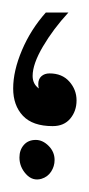

<svg xmlns="http://www.w3.org/2000/svg" viewBox="-20 -178 142 306"><path d="M89 -158Q65 -132 48.5 -104Q32 -76 32 -57Q32 -44 42 -37Q41 -39 41 -44Q41 -52 46 -56.5Q51 -61 59 -61Q79 -61 90.5 -48Q102 -35 102 -18Q102 -1 92 11Q82 23 64 23Q32 23 16.5 6.5Q1 -10 1 -37Q1 -65 15 -98Q29 -131 53 -158ZM67 77Q67 64 57.5 54.5Q48 45 37 45Q25 45 18 53Q11 61 11 73Q11 88 21.5 99.5Q32 111 46 107Q56 104 61.5 95.5Q67 87 67 77Z"/></svg>

Font: Vibes
Style: Regular
Weight: 400
Designer: AbdElmomen Kadhim
Version: Version 1.100